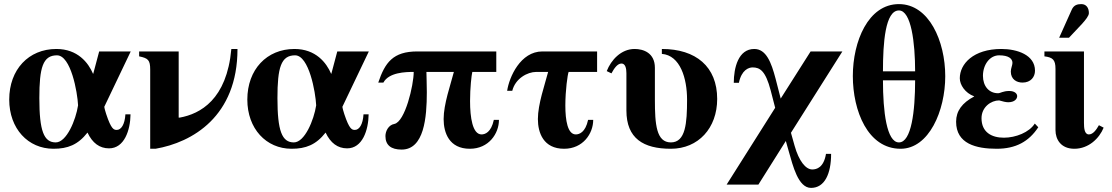

<svg xmlns="http://www.w3.org/2000/svg" viewBox="-20 -712 5428 937"><path d="M592 -154C589 -104 571 -78 550 -78C536 -78 523 -80 498 -156C495 -165 489 -186 489 -191L618 -461H464L435 -352H434C411 -406 359 -473 255 -473C120 -473 25 -373 25 -226C25 -84 117 14 241 14C310 14 360 -5 407 -65C431 -14 466 12 512 12C587 12 616 -77 617 -154ZM361 -198C350 -126 305 -17 252 -17C194 -17 172 -73 172 -233C172 -382 189 -442 258 -442C326 -442 358 -262 361 -198Z M1109 -473C1087 -226 957 -156 857 -138H852V-461H659V-437C703 -428 713 -419 713 -372V14H739C919 -17 1139 -144 1139 -473Z M1754 -154C1751 -104 1733 -78 1712 -78C1698 -78 1685 -80 1660 -156C1657 -165 1651 -186 1651 -191L1780 -461H1626L1597 -352H1596C1573 -406 1521 -473 1417 -473C1282 -473 1187 -373 1187 -226C1187 -84 1279 14 1403 14C1472 14 1522 -5 1569 -65C1593 -14 1628 12 1674 12C1749 12 1778 -77 1779 -154ZM1523 -198C1512 -126 1467 -17 1414 -17C1356 -17 1334 -73 1334 -233C1334 -382 1351 -442 1420 -442C1488 -442 1520 -262 1523 -198Z M2402 -361V-461H2017C1898 -461 1859 -407 1826 -309H1851C1878 -359 1959 -361 1999 -361C1999 -297 1957 -117 1904 -107C1876 -102 1861 -72 1861 -48C1861 -4 1888 18 1940 18C2050 18 2063 -139 2063 -262C2063 -306 2061 -340 2061 -361H2195C2179 -299 2145 -204 2145 -131C2145 -64 2172 14 2273 14C2365 14 2415 -60 2415 -127H2390C2377 -66 2347 -56 2330 -56C2286 -56 2274 -139 2274 -219C2274 -283 2281 -345 2285 -361Z M2655 -361C2639 -299 2605 -204 2605 -131C2605 -64 2632 14 2733 14C2825 14 2875 -60 2875 -127H2850C2837 -66 2807 -56 2790 -56C2750 -56 2739 -125 2739 -197C2739 -271 2750 -349 2755 -361H2894V-461H2627C2520 -461 2465 -336 2455 -269H2480C2495 -329 2554 -361 2597 -361Z M3176 -381C3176 -454 3120 -473 3077 -473C3011 -473 2962 -419 2941 -365L2964 -354C2977 -378 2993 -402 3013 -402C3032 -402 3037 -378 3037 -355V-173C3037 -36 3120 14 3254 14C3388 14 3480 -87 3480 -229C3480 -387 3376 -473 3210 -473V-449C3300 -442 3333 -329 3333 -226C3333 -111 3326 -17 3254 -17C3183 -17 3176 -105 3176 -225Z M3936 -461 3790 -231 3765 -328C3744 -408 3719 -473 3661 -473C3583 -473 3561 -381 3561 -308H3586C3599 -371 3634 -383 3653 -383C3689 -383 3716 -366 3741 -271L3763 -186L3526 189H3681L3815 -24L3830 29C3849 95 3875 205 3938 205C4005 205 4036 135 4036 39H4011C4000 106 3965 115 3944 115C3912 115 3879 74 3858 0L3840 -64L4091 -461Z M4367 -692C4217 -692 4142 -510 4142 -341C4142 -171 4215 14 4375 14C4514 14 4593 -172 4593 -340C4593 -511 4514 -692 4367 -692ZM4289 -364C4289 -503 4300 -661 4367 -661C4427 -661 4446 -503 4446 -364ZM4446 -320C4446 -170 4428 -17 4367 -17C4307 -17 4289 -168 4289 -320Z M5030 -109C5003 -66 4937 -40 4879 -40C4819 -40 4770 -67 4770 -135C4770 -190 4817 -222 4856 -222C4873 -217 4889 -213 4900 -213C4931 -213 4944 -229 4944 -243C4944 -255 4932 -268 4905 -268C4875 -268 4862 -257 4851 -257C4806 -257 4777 -292 4777 -342C4777 -396 4810 -442 4856 -442C4902 -442 4921 -426 4921 -405C4921 -394 4913 -378 4913 -363C4913 -324 4942 -309 4970 -309C5011 -309 5031 -337 5031 -367C5031 -444 4944 -473 4867 -473C4730 -473 4664 -400 4664 -330C4664 -298 4690 -258 4734 -242V-241C4675 -210 4646 -170 4646 -118C4646 -10 4744 14 4844 14C4937 14 5001 -21 5047 -91Z M5149 -528H5197L5260 -595C5279 -616 5294 -635 5294 -648C5294 -674 5281 -692 5257 -692C5237 -692 5220 -687 5210 -664ZM5343 -101C5330 -78 5314 -56 5294 -56C5272 -56 5270 -88 5270 -112V-461H5077V-437C5117 -432 5131 -421 5131 -376V-77C5131 -31 5158 14 5223 14C5293 14 5345 -37 5366 -89Z"/></svg>

Font: STIXGeneral
Style: Bold
Weight: 700
Designer: MicroPress Inc., with final additions and corrections provided by Coen Hoffman, Elsevier (retired)
Version: Version 1.1.0